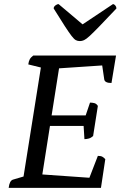

<svg xmlns="http://www.w3.org/2000/svg" viewBox="-20 -910 616 930"><path d="M22 0Q26 -35 43 -40L94 -55L178 -583L117 -598Q119 -613 124 -622.5Q129 -632 141 -641H542L520 -508Q488 -508 485 -525L475 -593L266 -579L230 -351H395L416 -413Q427 -413 437 -410.5Q447 -408 454 -397L431 -251Q421 -242 410 -239Q399 -236 389 -236L385 -300H222L185 -65L413 -49L454 -155Q468 -155 475.5 -151Q483 -147 490 -139L469 0ZM367 -711Q356 -711 347.5 -715.5Q339 -720 327 -735.5Q315 -751 294.5 -782.5Q274 -814 240 -869Q240 -877 248 -883.5Q256 -890 264 -890L380 -792L527 -890Q533 -890 538.5 -883.5Q544 -877 544 -869Q492 -814 461.5 -782.5Q431 -751 414 -735.5Q397 -720 387 -715.5Q377 -711 367 -711Z"/></svg>

Font: Petrona Medium
Style: Italic
Weight: 500
Italic angle: -9°
Designer: Ringo R. Seeber
Foundry: Ringo R. Seeber
Version: Version 2.001; ttfautohint (v1.8.3)